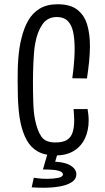

<svg xmlns="http://www.w3.org/2000/svg" viewBox="-20 -721 496 903"><path d="M241 10Q191 10 158 -8.5Q125 -27 106 -61.5Q87 -96 77 -142Q71 -170 68 -202Q65 -234 64 -268.5Q63 -303 63 -340Q63 -366 63.5 -392.5Q64 -419 66 -444.5Q68 -470 71.5 -494.5Q75 -519 81 -541Q92 -588 112.5 -624Q133 -660 167 -680.5Q201 -701 251 -701Q311 -701 344 -675Q377 -649 390 -605Q403 -561 403 -505Q403 -469 399 -430.5Q395 -392 389 -352L320 -353Q323 -374 325.5 -397Q328 -420 329.5 -444.5Q331 -469 331 -492Q331 -537 324 -570.5Q317 -604 298.5 -622.5Q280 -641 247 -641Q204 -641 180 -607Q156 -573 146 -519Q142 -498 140 -474Q138 -450 137 -426Q136 -402 135.5 -379Q135 -356 135 -336Q135 -286 136.5 -239Q138 -192 145 -157Q156 -105 175 -78Q194 -51 240 -51Q276 -51 295 -63Q314 -75 321.5 -98.5Q329 -122 329 -156Q329 -167 328 -181Q327 -195 326 -208H392Q394 -195 395.5 -181.5Q397 -168 397 -155Q397 -107 379.5 -70Q362 -33 327.5 -11.5Q293 10 241 10ZM186 162Q173 162 158 161.5Q143 161 129 160L139 115Q147 116 157.5 117.5Q168 119 179.5 119.5Q191 120 203 120Q231 120 253.5 115.5Q276 111 276 99Q276 88 255.5 82Q235 76 182 76L196 39Q274 37 306.5 54.5Q339 72 339 98Q339 122 317 136Q295 150 260.5 156Q226 162 186 162ZM251 0 229 76H182L204 0Z"/></svg>

Font: Truculenta
Style: Regular
Weight: 400
Designer: Ivan Castro, Eva Sanz & Omnibus-Type Team
Foundry: Omnibus-Type
Version: Version 1.002